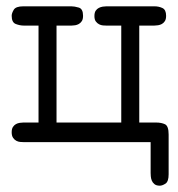

<svg xmlns="http://www.w3.org/2000/svg" viewBox="-20 -450 565 608"><path d="M17 -31Q17 -42 21 -48Q25 -54 30.5 -57Q36 -60 42.5 -61Q49 -62 54 -62H102V-369H55Q43 -369 30 -374Q17 -379 17 -400Q17 -408 23.5 -419Q30 -430 54 -430H206Q216 -430 229.5 -426Q243 -422 243 -400Q243 -389 239 -383Q235 -377 229.5 -374Q224 -371 218 -370Q212 -369 207 -369H159V-62H364V-369H316Q312 -369 306 -369.5Q300 -370 294 -373Q288 -376 283.5 -382Q279 -388 279 -399Q279 -410 283 -416Q287 -422 293 -425Q299 -428 305.5 -429Q312 -430 317 -430H469Q483 -430 494.5 -424.5Q506 -419 506 -400Q506 -389 502 -383Q498 -377 492.5 -374Q487 -371 480.5 -370Q474 -369 469 -369H421V-62H474Q491 -62 502.5 -56.5Q514 -51 514 -24V102Q514 125 504 131.5Q494 138 486 138Q475 138 469 133Q463 128 460.5 121.5Q458 115 457.5 108Q457 101 457 98V0H54Q50 0 44 -0.5Q38 -1 32 -4Q26 -7 21.5 -13.5Q17 -20 17 -31Z"/></svg>

Font: CMU Typewriter Custom
Style: Regular
Weight: 500
Monospace: yes
Version: Version 0.7.0